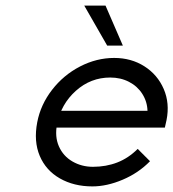

<svg xmlns="http://www.w3.org/2000/svg" viewBox="-20 -659 619 686"><path d="M113 -222Q125 -285 166 -338Q207 -391 266 -421.5Q325 -452 388 -452Q449 -452 496 -422Q543 -392 565 -341Q587 -290 575 -230L569 -203H151L165 -263H507Q506 -296 488.5 -323.5Q471 -351 441 -366.5Q411 -382 374 -382Q304 -382 251 -334.5Q198 -287 184 -216Q175 -171 190.5 -136Q206 -101 239 -82Q272 -63 312 -63Q359 -63 399 -78.5Q439 -94 472 -127L516 -83Q475 -41 418.5 -17Q362 7 310 7Q244 7 194 -21.5Q144 -50 122 -102Q100 -154 113 -222ZM281 -639H357L419 -496H363Z"/></svg>

Font: Teachers[wght] Italic
Style: Regular
Weight: 400
Designer: Alfredo Marco Pradil & Chank Diesel
Version: Version 1.000;Glyphs 3.1.2 (3151)